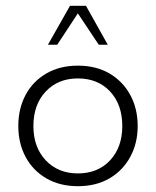

<svg xmlns="http://www.w3.org/2000/svg" viewBox="-20 -631 537 661"><path d="M248 10Q186 10 139.5 -17Q93 -44 68 -91Q43 -138 43 -197Q43 -257 68 -304Q93 -351 139.5 -378Q186 -405 248 -405Q311 -405 357 -378Q403 -351 428.5 -304Q454 -257 454 -197Q454 -138 428.5 -91Q403 -44 357 -17Q311 10 248 10ZM248 -34Q317 -34 359 -79Q401 -124 401 -197Q401 -271 359 -316Q317 -361 248 -361Q180 -361 137.5 -316Q95 -271 95 -197Q95 -124 137.5 -79Q180 -34 248 -34ZM145 -477 221 -611H276L351 -477H320L248 -585L177 -477Z"/></svg>

Font: Rokkitt Light
Style: Regular
Weight: 300
Version: Version 3.103